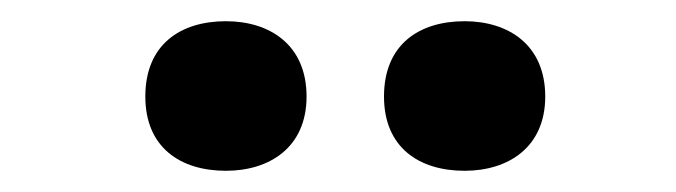

<svg xmlns="http://www.w3.org/2000/svg" viewBox="-20 -779 637 181"><path d="M117 -688C117 -640 150 -618 193 -618C234 -618 269 -640 269 -688C269 -737 234 -759 193 -759C150 -759 117 -737 117 -688ZM342 -688C342 -640 375 -618 418 -618C459 -618 494 -640 494 -688C494 -737 459 -759 418 -759C375 -759 342 -737 342 -688Z"/></svg>

Font: Noto Sans Thai Looped ExtraBold
Style: Regular
Weight: 800
Designer: Cadson Demak Team
Foundry: Cadson Demak Co., Ltd.
Version: Version 1.001